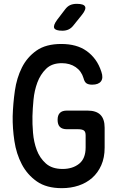

<svg xmlns="http://www.w3.org/2000/svg" viewBox="-20 -970 640 1000"><path d="M426 -265Q426 -285 416 -291Q406 -297 386 -297H328Q304 -297 292 -309Q280 -321 280 -346Q280 -370 292 -382Q304 -394 328 -394H436Q481 -394 503 -372Q525 -350 525 -305V-201Q525 -149 507.5 -109.5Q490 -70 460 -43.5Q430 -17 389.5 -3.5Q349 10 302 10Q222 10 172 -25Q122 -60 93.5 -114.5Q65 -169 55 -235.5Q45 -302 46 -365Q48 -431 57.5 -497.5Q67 -564 94 -618Q121 -672 170 -706.5Q219 -741 299 -741Q339 -741 372 -732Q405 -723 431 -704.5Q457 -686 476.5 -659.5Q496 -633 508 -596Q519 -564 506 -546.5Q493 -529 460 -529Q441 -529 430.5 -536Q420 -543 415 -563Q404 -600 374 -620.5Q344 -641 302 -641Q250 -641 220 -611.5Q190 -582 174.5 -540Q159 -498 154.5 -450.5Q150 -403 149 -365Q148 -326 152 -278Q156 -230 171.5 -188.5Q187 -147 219 -118.5Q251 -90 306 -90Q358 -90 392 -117Q426 -144 426 -202ZM305 -810Q269 -810 262.5 -823.5Q256 -837 277 -866L319 -921Q331 -937 345.5 -943.5Q360 -950 380 -950Q416 -950 423 -936Q430 -922 407 -893L362 -837Q351 -823 337 -816.5Q323 -810 305 -810Z"/></svg>

Font: Maple Mono Normal NL Medium
Style: Regular
Weight: 500
Monospace: yes
Designer: subframe7536
Version: Version 7.000